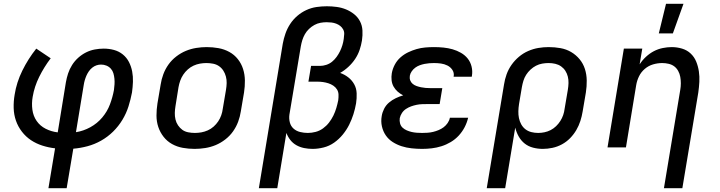

<svg xmlns="http://www.w3.org/2000/svg" viewBox="-20 -776 3790 1011"><path d="M235 215 270 5Q235 1 202.5 -9.5Q170 -20 143 -38Q116 -56 95.5 -82.5Q75 -109 64 -140.5Q53 -172 52 -207Q51 -242 57 -277Q67 -342 97.5 -404Q128 -466 171 -520L247 -469Q212 -423 186.5 -371.5Q161 -320 152 -266Q146 -232 150.5 -198.5Q155 -165 173 -139Q191 -113 220.5 -98Q250 -83 284 -79L327 -343Q331 -366 338.5 -389Q346 -412 359.5 -433.5Q373 -455 392 -472Q411 -489 433 -500Q455 -511 479 -515.5Q503 -520 526 -520Q554 -520 580 -513Q606 -506 626.5 -489.5Q647 -473 659 -449.5Q671 -426 676 -399.5Q681 -373 680 -345Q679 -317 675 -289Q668 -252 656.5 -215.5Q645 -179 624.5 -145Q604 -111 575.5 -83Q547 -55 512.5 -35.5Q478 -16 440.5 -6Q403 4 366 7L331 215ZM380 -80Q419 -86 455.5 -106Q492 -126 518.5 -157.5Q545 -189 559 -226.5Q573 -264 580 -302Q582 -317 583 -332Q584 -347 582.5 -362Q581 -377 577 -390.5Q573 -404 563.5 -414.5Q554 -425 540.5 -430.5Q527 -436 512 -436Q500 -436 488 -432Q476 -428 465.5 -419.5Q455 -411 447.5 -400Q440 -389 435 -377.5Q430 -366 426.5 -354Q423 -342 421 -329Z M1005 8Q973 8 942.5 2.5Q912 -3 886 -17.5Q860 -32 841.5 -55.5Q823 -79 813.5 -107.5Q804 -136 804 -167.5Q804 -199 809 -231L826 -331Q830 -358 840 -385Q850 -412 867 -436Q884 -460 908 -478.5Q932 -497 958.5 -508Q985 -519 1013 -523.5Q1041 -528 1068 -528Q1100 -528 1130.5 -522.5Q1161 -517 1187.5 -502.5Q1214 -488 1232.5 -464.5Q1251 -441 1260 -412.5Q1269 -384 1269.5 -352.5Q1270 -321 1265 -289L1248 -189Q1244 -162 1234 -135Q1224 -108 1207 -84Q1190 -60 1166 -41.5Q1142 -23 1115.5 -12Q1089 -1 1060.5 3.5Q1032 8 1005 8ZM1006 -76Q1023 -76 1040 -79Q1057 -82 1074 -89.5Q1091 -97 1105 -109.5Q1119 -122 1129 -137Q1139 -152 1145 -169Q1151 -186 1153 -203L1170 -303Q1173 -321 1173.5 -338.5Q1174 -356 1169.5 -373Q1165 -390 1156 -404Q1147 -418 1133.5 -427.5Q1120 -437 1102.5 -440.5Q1085 -444 1067 -444Q1050 -444 1033 -441Q1016 -438 999.5 -430.5Q983 -423 969 -410.5Q955 -398 945 -383Q935 -368 929 -351Q923 -334 920 -317L904 -217Q901 -199 900.5 -181.5Q900 -164 904 -147Q908 -130 917.5 -116Q927 -102 940 -92.5Q953 -83 970.5 -79.5Q988 -76 1006 -76Z M1343 215 1469 -546Q1474 -573 1483 -599Q1492 -625 1507.5 -649Q1523 -673 1545 -692Q1567 -711 1593 -723Q1619 -735 1646.5 -739Q1674 -743 1701 -743Q1727 -743 1753 -739.5Q1779 -736 1802 -726.5Q1825 -717 1844.5 -701.5Q1864 -686 1875.5 -664Q1887 -642 1888.5 -616Q1890 -590 1886 -563Q1882 -538 1873.5 -513Q1865 -488 1850 -465.5Q1835 -443 1814.5 -424Q1794 -405 1771 -392Q1794 -384 1813.5 -369Q1833 -354 1845 -332.5Q1857 -311 1858 -284.5Q1859 -258 1855 -232Q1850 -203 1841 -174.5Q1832 -146 1818.5 -119Q1805 -92 1785 -67.5Q1765 -43 1739.5 -25Q1714 -7 1684 0.5Q1654 8 1626 8Q1603 8 1581 3.5Q1559 -1 1540.5 -11.5Q1522 -22 1509 -38.5Q1496 -55 1488 -76L1440 215ZM1601 -76Q1621 -76 1642 -81.5Q1663 -87 1681 -100Q1699 -113 1712.5 -130.5Q1726 -148 1735.5 -167.5Q1745 -187 1751 -207.5Q1757 -228 1761 -248Q1763 -263 1762.5 -278Q1762 -293 1754.5 -305Q1747 -317 1735 -325Q1723 -333 1709 -337.5Q1695 -342 1680.5 -344Q1666 -346 1651 -346H1604L1618 -429H1665Q1681 -429 1698 -434.5Q1715 -440 1728.5 -451Q1742 -462 1752.5 -476.5Q1763 -491 1770.5 -506.5Q1778 -522 1783 -538.5Q1788 -555 1790 -571Q1792 -584 1792.5 -597Q1793 -610 1787 -621Q1781 -632 1771.5 -639.5Q1762 -647 1750 -651.5Q1738 -656 1725.5 -657.5Q1713 -659 1700 -659Q1684 -659 1667.5 -656Q1651 -653 1635.5 -644.5Q1620 -636 1607 -623.5Q1594 -611 1585.5 -596Q1577 -581 1572 -565Q1567 -549 1564 -532L1504 -173Q1501 -152 1506 -132Q1511 -112 1525.5 -99Q1540 -86 1560 -81Q1580 -76 1601 -76Z M2203 8Q2175 8 2147.5 5Q2120 2 2095 -6Q2070 -14 2048 -28Q2026 -42 2011.5 -63Q1997 -84 1991 -110.5Q1985 -137 1990 -165Q1993 -184 2002.5 -203Q2012 -222 2028.5 -236Q2045 -250 2064 -259Q2083 -268 2103 -274Q2087 -282 2074 -293.5Q2061 -305 2052.5 -320Q2044 -335 2042 -353.5Q2040 -372 2043 -390Q2047 -413 2058.5 -435Q2070 -457 2088.5 -473.5Q2107 -490 2129 -500.5Q2151 -511 2173.5 -517.5Q2196 -524 2219.5 -526Q2243 -528 2265 -528Q2291 -528 2315.5 -525.5Q2340 -523 2363 -516.5Q2386 -510 2407 -498Q2428 -486 2442.5 -468Q2457 -450 2463 -426Q2469 -402 2465 -377L2464 -372H2368L2369 -374Q2372 -393 2362 -408Q2352 -423 2336 -431Q2320 -439 2302 -441.5Q2284 -444 2265 -444Q2253 -444 2240.5 -443Q2228 -442 2215.5 -439.5Q2203 -437 2190.5 -432.5Q2178 -428 2167 -420Q2156 -412 2148 -400.5Q2140 -389 2138 -377Q2136 -364 2140 -353Q2144 -342 2153 -334.5Q2162 -327 2173.5 -323Q2185 -319 2197 -316.5Q2209 -314 2221 -313Q2233 -312 2245 -312H2309L2295 -228H2231Q2217 -228 2202.5 -227.5Q2188 -227 2173.5 -224Q2159 -221 2145 -216Q2131 -211 2118 -202.5Q2105 -194 2096.5 -181Q2088 -168 2085 -154Q2083 -140 2086.5 -126.5Q2090 -113 2099.5 -104Q2109 -95 2122 -89.5Q2135 -84 2148 -81Q2161 -78 2175 -77Q2189 -76 2203 -76Q2217 -76 2231.5 -77Q2246 -78 2260.5 -81.5Q2275 -85 2289.5 -91Q2304 -97 2316 -106Q2328 -115 2337 -128Q2346 -141 2349 -156H2445Q2439 -130 2426.5 -106Q2414 -82 2395.5 -62Q2377 -42 2353.5 -28Q2330 -14 2304.5 -6Q2279 2 2253.5 5Q2228 8 2203 8Z M2543 215 2634 -331Q2638 -358 2647.5 -384.5Q2657 -411 2673.5 -434.5Q2690 -458 2712.5 -477Q2735 -496 2761.5 -507.5Q2788 -519 2815 -523.5Q2842 -528 2869 -528Q2901 -528 2931.5 -522.5Q2962 -517 2987.5 -502Q3013 -487 3032 -464Q3051 -441 3060 -412.5Q3069 -384 3069.5 -352.5Q3070 -321 3065 -289L3048 -189Q3044 -164 3036 -139Q3028 -114 3014.5 -91Q3001 -68 2982 -48.5Q2963 -29 2939 -16Q2915 -3 2889 2.5Q2863 8 2838 8Q2812 8 2787 1.5Q2762 -5 2743 -20Q2724 -35 2711.5 -57Q2699 -79 2693 -104L2640 215ZM2814 -76Q2830 -76 2847 -79.5Q2864 -83 2879.5 -91Q2895 -99 2908 -111.5Q2921 -124 2930.5 -139Q2940 -154 2945.5 -170Q2951 -186 2953 -203L2970 -303Q2973 -321 2973.5 -338.5Q2974 -356 2970 -372.5Q2966 -389 2957 -403Q2948 -417 2934.5 -426.5Q2921 -436 2904 -440Q2887 -444 2869 -444H2868Q2852 -444 2835 -441Q2818 -438 2802.5 -430Q2787 -422 2773.5 -409.5Q2760 -397 2750.5 -382Q2741 -367 2736 -350.5Q2731 -334 2728 -317L2713 -228Q2710 -209 2709.5 -190.5Q2709 -172 2712.5 -154.5Q2716 -137 2724.5 -121.5Q2733 -106 2746.5 -95.5Q2760 -85 2777.5 -80.5Q2795 -76 2814 -76Z M3476 215 3562 -303Q3565 -320 3565 -337.5Q3565 -355 3562 -371.5Q3559 -388 3551 -402.5Q3543 -417 3530.5 -426.5Q3518 -436 3501 -440Q3484 -444 3467 -444Q3443 -444 3419 -437Q3395 -430 3375.5 -413.5Q3356 -397 3345 -374.5Q3334 -352 3330 -328L3276 0H3179L3265 -520H3362L3348 -437Q3362 -459 3381.5 -477Q3401 -495 3423 -506.5Q3445 -518 3469.5 -523Q3494 -528 3517 -528Q3545 -528 3571.5 -520Q3598 -512 3617 -494Q3636 -476 3646 -451.5Q3656 -427 3660 -400Q3664 -373 3662.5 -345Q3661 -317 3657 -289L3573 215ZM3449 -600 3487 -756H3579L3523 -600Z"/></svg>

Font: Iosevka Custom Medium Oblique
Style: Regular
Weight: 500
Italic angle: -9°
Designer: Belleve Invis
Foundry: Belleve Invis
Version: Version 27.0.1